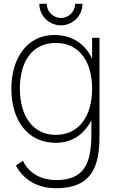

<svg xmlns="http://www.w3.org/2000/svg" viewBox="-20 -740 616 1015"><path d="M302 -606C365 -606 416 -657 416 -720H377C377 -679 344 -645 302 -645C261 -645 227 -679 227 -720H188C188 -657 239 -606 302 -606ZM275 15C362 15 426 -31.5 463 -104V-30C463 130 421 212 276 212C209 212 137 184 101 110L64 135C113 226 198 255 276 255C415 255 485 194 501 63C505 33 506 3 506 -30V-540H467V-429.5C430.5 -507 362.5 -555 267 -555C122 -555 40 -430 40 -271C40 -109 122 15 275 15ZM275 -27C150 -27 85 -132 85 -271C85 -409 146 -513 275 -513C401 -513 467 -412 467 -271C467 -132 402 -27 275 -27Z"/></svg>

Font: Hauora ExtraLight
Style: Regular
Weight: 200
Designer: Mikhail Sharanda
Foundry: WCYS & Co.
Version: Version 1.010